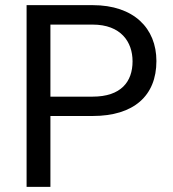

<svg xmlns="http://www.w3.org/2000/svg" viewBox="-20 -731 675 751"><path d="M342.3 -277.3C503.4 -277.3 591.8 -356.4 591.8 -492.2C591.8 -620.6 503.4 -710.9 342.3 -710.9H84V0H177.2V-277.3ZM177.2 -353V-634.8H342.3C453.1 -634.8 498.5 -566.9 498.5 -491.2C498.5 -411.1 453.1 -353 342.3 -353Z"/></svg>

Font: Bert Sans
Style: Regular
Weight: 400
Designer: Christian Robertson (Google), Cristiano Sobral
Foundry: Google, Cristiano Sobral
Version: Version 3.101